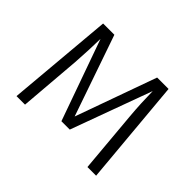

<svg xmlns="http://www.w3.org/2000/svg" viewBox="-117 -708 892 892"><g transform="rotate(45 329.5 -261.5)"><path d="M544 -523H469L326 -124L188 -523H114L68 0H124L149 -305C153 -361 155 -414 156 -464L298 -65H353L499 -464C500 -408 502 -362 507 -305L534 0H591Z"/></g></svg>

Font: FiraGO Light
Style: Regular
Weight: 300
Designer: bBox Type
Foundry: bBox Type GmbH
Version: Version 1.001;PS 001.001;hotconv 1.0.88;makeotf.lib2.5.64775